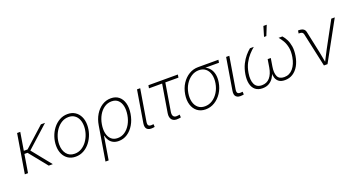

<svg xmlns="http://www.w3.org/2000/svg" viewBox="-53 -1533 4660 2512"><g transform="rotate(-20 2277.5 -276.5)"><path d="M176.3 -542.5 86.9 0H42.5L132.3 -542.5ZM521 -542.5 199.7 -252.4H107.9L114.3 -293.5H187.5L463.9 -542.5ZM375.5 0 168 -257.3 203.6 -283.7 432.1 0Z M749 11.2Q689.5 11.2 645.8 -16.8Q602.1 -44.9 578.1 -94.7Q554.2 -144.5 554.2 -210Q554.2 -272.9 574.5 -333.5Q594.7 -394 632.3 -442.9Q669.9 -491.7 721.7 -521Q773.4 -550.3 836.4 -550.3Q895.5 -550.3 939.2 -522.2Q982.9 -494.1 1006.8 -444.3Q1030.8 -394.5 1030.8 -329.1Q1030.8 -265.6 1010.3 -205.1Q989.7 -144.5 952.1 -95.5Q914.6 -46.4 862.8 -17.6Q811 11.2 749 11.2ZM750 -29.8Q803.2 -29.8 846.7 -56.2Q890.1 -82.5 921.4 -126Q952.6 -169.4 969.5 -222.2Q986.3 -274.9 986.3 -327.6Q986.3 -380.9 968.8 -421.6Q951.2 -462.4 917.2 -485.8Q883.3 -509.3 835.4 -509.3Q783.2 -509.3 740 -483.6Q696.8 -458 665 -415Q633.3 -372.1 615.7 -318.8Q598.1 -265.6 598.1 -210.9Q598.1 -131.3 637.9 -80.6Q677.7 -29.8 750 -29.8Z M1091.3 204.1 1169.9 -270.5Q1183.1 -352.5 1221.2 -415.5Q1259.3 -478.5 1315.2 -514.4Q1371.1 -550.3 1438 -550.3Q1504.9 -550.3 1548.6 -514.6Q1592.3 -479 1609.4 -416.3Q1626.5 -353.5 1613.3 -271.5Q1600.1 -189 1562.3 -125Q1524.4 -61 1469.5 -24.9Q1414.6 11.2 1348.6 11.2Q1302.7 11.2 1270.3 -6.3Q1237.8 -23.9 1218.8 -53.7Q1199.7 -83.5 1192.4 -119.1H1188.5L1135.3 204.1ZM1348.6 -29.8Q1403.8 -29.8 1449.5 -61.3Q1495.1 -92.8 1526.4 -147.2Q1557.6 -201.7 1568.8 -270.5Q1580.1 -338.9 1568.4 -392.8Q1556.6 -446.8 1522.9 -478Q1489.3 -509.3 1433.6 -509.3Q1378.4 -509.3 1332.8 -478.3Q1287.1 -447.3 1256.1 -393.6Q1225.1 -339.8 1213.4 -270.5Q1201.7 -201.2 1213.6 -146.7Q1225.6 -92.3 1259.5 -61Q1293.5 -29.8 1348.6 -29.8Z M1824.7 2Q1771 8.3 1744.9 -16.1Q1718.8 -40.5 1728 -97.2L1801.8 -542.5H1846.2L1773.4 -104Q1766.1 -61 1782.5 -47.6Q1798.8 -34.2 1834.5 -39.6Q1840.8 -40 1842.8 -40.3Q1844.7 -40.5 1849.1 -41L1851.1 -2Q1846.2 -1 1839.4 0Q1832.5 1 1824.7 2Z M2179.7 3.4Q2119.1 11.2 2090.8 -21.2Q2062.5 -53.7 2072.3 -113.3L2136.7 -501.5H1953.6L1960.4 -542.5H2370.6L2363.8 -501.5H2181.2L2117.2 -115.2Q2110.4 -71.8 2127.4 -51.3Q2144.5 -30.8 2185.1 -37.1Q2190.9 -37.6 2198.7 -38.8Q2206.5 -40 2213.4 -41.5L2215.3 -2Q2207.5 0 2198.2 1.5Q2189 2.9 2179.7 3.4Z M2559.1 11.2Q2491.2 11.2 2444.3 -24.4Q2397.5 -60.1 2377.9 -122.8Q2358.4 -185.5 2371.6 -266.6Q2384.8 -347.7 2425.3 -409.9Q2465.8 -472.2 2524.4 -507.3Q2583 -542.5 2650.4 -542.5H2935.1L2928.7 -502.9H2704.1L2646.5 -501.5Q2589.8 -501.5 2541.7 -470.5Q2493.7 -439.5 2460.4 -386.7Q2427.2 -334 2416 -266.6Q2404.8 -199.7 2418.7 -146Q2432.6 -92.3 2469.5 -61Q2506.3 -29.8 2563 -29.8Q2620.1 -29.8 2668.2 -60.8Q2716.3 -91.8 2749.5 -145.5Q2782.7 -199.2 2793.9 -266.6Q2805.2 -334 2790.8 -387.2Q2776.4 -440.4 2739.7 -470.9Q2703.1 -501.5 2646.5 -501.5L2647.5 -522Q2697.8 -522 2737.3 -503.9Q2776.9 -485.8 2802.7 -451.9Q2828.6 -418 2837.9 -370.1Q2847.2 -322.3 2837.4 -262.7Q2824.7 -183.6 2784.2 -121.6Q2743.7 -59.6 2685.3 -24.2Q2627 11.2 2559.1 11.2Z M3065.4 2Q3011.7 8.3 2985.6 -16.1Q2959.5 -40.5 2968.8 -97.2L3042.5 -542.5H3086.9L3014.2 -104Q3006.8 -61 3023.2 -47.6Q3039.6 -34.2 3075.2 -39.6Q3081.5 -40 3083.5 -40.3Q3085.4 -40.5 3089.8 -41L3091.8 -2Q3086.9 -1 3080.1 0Q3073.2 1 3065.4 2Z M3353 6.3Q3292 6.3 3253.9 -24.4Q3215.8 -55.2 3202.4 -111.6Q3189 -168 3201.7 -244.6Q3214.4 -319.3 3242.7 -376.5Q3271 -433.6 3306.2 -474.9Q3341.3 -516.1 3374.5 -542.5H3427.7Q3392.6 -513.7 3355.5 -473.1Q3318.4 -432.6 3288.6 -376.7Q3258.8 -320.8 3246.1 -244.6Q3230.5 -148.4 3257.8 -91.3Q3285.2 -34.2 3357.9 -34.2Q3426.8 -34.2 3469 -83.5Q3511.2 -132.8 3525.4 -219.2L3543.5 -329.6H3586.9L3568.8 -219.2Q3554.2 -132.8 3576.9 -83.5Q3599.6 -34.2 3668.5 -34.2Q3742.7 -34.2 3791.3 -91.6Q3839.8 -148.9 3856 -244.6Q3868.7 -320.3 3857.4 -376.2Q3846.2 -432.1 3822.3 -472.9Q3798.3 -513.7 3772.9 -542.5H3826.2Q3850.6 -515.6 3872.3 -474.4Q3894 -433.1 3903.3 -376Q3912.6 -318.8 3900.4 -244.6Q3887.7 -168 3855.5 -111.6Q3823.2 -55.2 3774.9 -24.4Q3726.6 6.3 3665 6.3Q3611.3 6.3 3581.3 -15.9Q3551.3 -38.1 3540.3 -73.7Q3529.3 -109.4 3530.8 -149.9H3539.1Q3527.3 -108.9 3503.9 -73.2Q3480.5 -37.6 3443.1 -15.6Q3405.8 6.3 3353 6.3ZM3598.1 -618.7 3639.2 -756.8H3686L3630.4 -618.7Z M4207 0 4104 -472.2Q4099.6 -490.2 4086.7 -498Q4073.7 -505.9 4050.3 -505.9H4038.6L4044.9 -545.9H4056.6Q4095.7 -545.9 4117.9 -531.5Q4140.1 -517.1 4146.5 -486.8L4211.4 -183.1Q4220.2 -142.1 4227.1 -100.8Q4233.9 -59.6 4241.7 -19.5H4227.5Q4249 -59.6 4269 -100.8Q4289.1 -142.1 4311.5 -183.1L4506.8 -542.5H4555.2L4256.8 0Z"/></g></svg>

Font: Inter 16pt ExtraLight
Style: Italic
Weight: 250
Italic angle: -9.3988°
Version: Version 4.001;git-66647c0bb